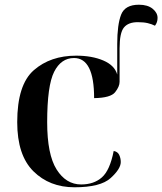

<svg xmlns="http://www.w3.org/2000/svg" viewBox="-20 -784 688 814"><path d="M296 10Q406 10 449 -29Q492 -68 492 -97Q492 -113 485.5 -127Q479 -141 462 -144Q446 -62 412 -32Q378 -2 324 -2Q260 -2 220 -65.5Q180 -129 180 -266Q180 -421 209.5 -479.5Q239 -538 294 -538Q379 -538 379 -368Q449 -369 468 -393Q487 -417 487 -437V-579Q487 -645 505.5 -667.5Q524 -690 564 -690Q589 -690 606 -686Q623 -682 637 -675Q648 -689 648 -708Q648 -730 627 -747Q606 -764 569 -764Q510 -764 493.5 -722Q477 -680 477 -597V-468Q466 -507 418 -527.5Q370 -548 303 -548Q194 -548 123.5 -486.5Q53 -425 53 -266Q53 -126 121.5 -58Q190 10 296 10Z"/></svg>

Font: Noto Serif Display Semi
Style: Regular
Weight: 600
Designer: Monotype Design Team
Foundry: Monotype Imaging Inc.
Version: Version 1.900